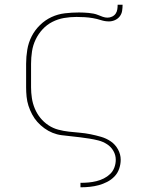

<svg xmlns="http://www.w3.org/2000/svg" viewBox="-20 -581 640 816"><path d="M322 215V196H323Q340 196 356.5 194.5Q373 193 389.5 189Q406 185 421 177.5Q436 170 448 158.5Q460 147 466 131Q472 115 472 98Q472 78 462 60.5Q452 43 435 32Q418 21 398.5 16Q379 11 359.5 8Q340 5 320.5 2.5Q301 0 281 -2Q261 -4 241.5 -6.5Q222 -9 203.5 -16.5Q185 -24 168.5 -36Q152 -48 139 -62.5Q126 -77 116.5 -95Q107 -113 101 -131.5Q95 -150 93 -170Q91 -190 91 -210V-310Q91 -340 96 -370Q101 -400 114.5 -426.5Q128 -453 150 -474.5Q172 -496 199 -508.5Q226 -521 256 -524.5Q286 -528 316 -528Q326 -528 336.5 -527.5Q347 -527 357.5 -526Q368 -525 378 -523Q388 -521 397.5 -517Q407 -513 417 -509.5Q427 -506 437 -506Q447 -506 456.5 -510.5Q466 -515 471.5 -523Q477 -531 478.5 -541Q480 -551 480 -561H501Q501 -548 499 -535Q497 -522 489 -511.5Q481 -501 468.5 -495.5Q456 -490 443 -490Q426 -490 409 -495.5Q392 -501 374.5 -504Q357 -507 339.5 -508Q322 -509 305 -509Q278 -509 252 -504.5Q226 -500 202.5 -488Q179 -476 161 -456.5Q143 -437 131.5 -413Q120 -389 116 -362.5Q112 -336 112 -310V-210Q112 -187 115.5 -164Q119 -141 128 -119.5Q137 -98 151.5 -80Q166 -62 185.5 -49Q205 -36 227.5 -30Q250 -24 273 -21.5Q296 -19 319 -17Q342 -15 364.5 -10.5Q387 -6 409.5 0.5Q432 7 451 20Q470 33 481.5 54Q493 75 493 98Q493 117 486.5 136Q480 155 466.5 169Q453 183 435.5 192Q418 201 399.5 206Q381 211 361.5 213Q342 215 323 215Z"/></svg>

Font: Iosevka Thin Extended
Style: Regular
Weight: 100
Width: 7
Monospace: yes
Designer: Belleve Invis
Foundry: Belleve Invis
Version: Version 32.5.0; ttfautohint (v1.8.4)